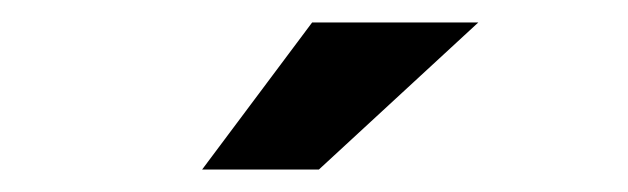

<svg xmlns="http://www.w3.org/2000/svg" viewBox="-20 -751 559 171"><path d="M258 -731H406L264 -600H160Z"/></svg>

Font: Rosa Sans SemiBold
Style: Regular
Weight: 600
Designer: Pentagram / MCKL
Foundry: Pentagram / MCKL
Version: Version 1.005;September 16, 2019;FontCreator 11.5.0.2425 64-